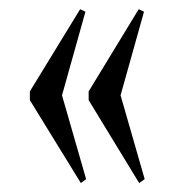

<svg xmlns="http://www.w3.org/2000/svg" viewBox="-20 -451 390 418"><path d="M156 -52.5 45 -233V-252L154.5 -431L166 -425.5L115 -243.5L167.5 -61ZM283 -52.5 173 -233V-252L282 -431L293.5 -425.5L242.5 -243.5L295 -61Z"/></svg>

Font: Libre Caslon Condensed
Style: Regular
Weight: 400
Designer: Pablo Impallari, Rodrigo Fuenzalida, Katja Schimmel, Ertekin Erdin
Foundry: Pablo Impallari, Rodrigo Fuenzalida
Version: Version 2.000; ttfautohint (v1.8.4.7-5d5b);gftools[0.9.33]